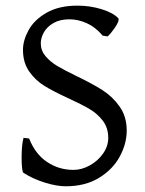

<svg xmlns="http://www.w3.org/2000/svg" viewBox="-20 -650 516 685"><path d="M64 -33.2Q60.5 -35.2 58.8 -50Q57.1 -64.9 57.1 -86.4Q57.1 -134.3 64 -158.2L84 -155.8Q105.5 -100.6 147.7 -72.3Q189.9 -43.9 242.2 -43.9Q271.5 -43.9 300.3 -59.8Q329.1 -75.7 347.7 -102.1Q366.2 -128.4 366.2 -158.2Q366.2 -193.4 347.2 -218.8Q328.1 -244.1 300 -260.7Q272 -277.3 224.1 -299.3Q170.9 -323.7 138.9 -343.3Q106.9 -362.8 84.5 -394.5Q62 -426.3 62 -472.2Q62 -506.3 82.3 -543Q102.5 -579.6 146.5 -604.7Q190.4 -629.9 256.8 -629.9Q301.3 -629.9 342.5 -617.2Q383.8 -604.5 401.9 -585Q403.3 -583.5 403.3 -580.6Q403.3 -570.8 389.4 -550.5Q375.5 -530.3 363.8 -520L346.2 -522.9Q320.8 -553.2 289.8 -567.1Q258.8 -581.1 228 -581.1Q193.8 -581.1 170.9 -567.9Q147.9 -554.7 136.7 -534.9Q125.5 -515.1 125.5 -495.1Q125.5 -469.7 142.3 -449.7Q159.2 -429.7 184.1 -414.8Q209 -399.9 253.4 -378.4Q311 -350.6 346.4 -327.9Q381.8 -305.2 407 -269.5Q432.1 -233.9 432.1 -184.1Q432.1 -137.7 407.5 -91.8Q382.8 -45.9 333.5 -15.6Q284.2 14.6 214.8 14.6Q182.1 14.6 139.9 1.5Q97.7 -11.7 64 -33.2Z"/></svg>

Font: David Libre
Style: Regular
Weight: 400
Version: Version 1.000